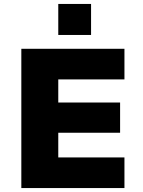

<svg xmlns="http://www.w3.org/2000/svg" viewBox="-20 -952 726 972"><path d="M88 0V-705H610V-550H275V-433H588V-280H275V-155H610V0ZM275 -775V-932H441V-775Z"/></svg>

Font: Nunito Sans 6pt Black
Style: Regular
Weight: 900
Version: Version 3.101;gftools[0.9.27]